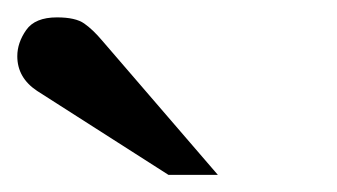

<svg xmlns="http://www.w3.org/2000/svg" viewBox="-20 -753 390 222"><path d="M231.9 -550.8H174.8L22.9 -647.9Q0 -663.1 0 -688Q0 -703.6 10.3 -718.3Q20.5 -732.9 45.9 -732.9Q67.4 -732.9 77.4 -725.8Q87.4 -718.8 98.1 -706.1Z"/></svg>

Font: Charis
Style: Regular
Weight: 400
Designer: Walt Agee, Miriam Martin, Annie Olsen, Victor Gaultney, Lorna Priest, Alan Ward, Bob Hallissy, Martin Hosken, Sharon Cor
Foundry: SIL Global
Version: Version 7.000